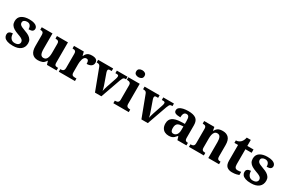

<svg xmlns="http://www.w3.org/2000/svg" viewBox="139 -2095 5122 3431"><g transform="rotate(30 2700.5 -380.0)"><path d="M231 10Q159 10 114.5 -5.5Q70 -21 50 -47.5Q30 -74 30 -107Q30 -140 46 -156Q62 -172 84 -177.5Q106 -183 123 -183Q123 -121 152.5 -85Q182 -49 231 -49Q283 -49 306.5 -69Q330 -89 330 -117Q330 -139 319 -155.5Q308 -172 281 -186.5Q254 -201 207 -217Q153 -236 116 -258.5Q79 -281 59.5 -312.5Q40 -344 40 -389Q40 -469 99 -508.5Q158 -548 255 -548Q318 -548 356.5 -534.5Q395 -521 412.5 -499.5Q430 -478 430 -455Q430 -421 406.5 -403.5Q383 -386 328 -386Q328 -436 306 -463.5Q284 -491 240 -491Q208 -491 183.5 -475.5Q159 -460 159 -429Q159 -408 170.5 -392Q182 -376 212 -361Q242 -346 296 -327Q341 -312 375 -290.5Q409 -269 428.5 -238.5Q448 -208 448 -166Q448 -83 391.5 -36.5Q335 10 231 10Z M746 10Q668 10 626 -38.5Q584 -87 584 -188V-412Q584 -441 577 -456.5Q570 -472 555 -477.5Q540 -483 516 -483H514V-536H736V-216Q736 -173 742.5 -141.5Q749 -110 766 -92.5Q783 -75 812 -75Q844 -75 864 -93.5Q884 -112 893.5 -146.5Q903 -181 903 -227V-419Q903 -448 893 -461.5Q883 -475 867 -479Q851 -483 831 -483H828V-536H1055V-116Q1055 -87 1063.5 -73.5Q1072 -60 1087.5 -56.5Q1103 -53 1122 -53H1130V0H931L909 -71H904Q874 -19 833.5 -4.5Q793 10 746 10Z M1175 0V-53H1178Q1201 -53 1218 -58Q1235 -63 1245 -78.5Q1255 -94 1255 -125V-415Q1255 -445 1246 -459.5Q1237 -474 1221 -478.5Q1205 -483 1183 -483H1180V-536H1382L1402 -458H1407Q1420 -488 1437 -508Q1454 -528 1480.5 -538Q1507 -548 1548 -548Q1607 -548 1635 -527Q1663 -506 1663 -467Q1663 -421 1629.5 -395.5Q1596 -370 1536 -370Q1536 -398 1531.5 -416Q1527 -434 1516.5 -443.5Q1506 -453 1487 -453Q1461 -453 1445 -435Q1429 -417 1421 -390.5Q1413 -364 1410 -337Q1407 -310 1407 -293V-120Q1407 -91 1416 -76.5Q1425 -62 1441 -57.5Q1457 -53 1477 -53H1509V0Z M1758 -435Q1751 -454 1741 -464.5Q1731 -475 1715.5 -479Q1700 -483 1678 -483V-536H1988V-483H1946Q1931 -483 1922 -475Q1913 -467 1913 -451Q1913 -439 1916 -427Q1919 -415 1922 -407L1989 -218Q1997 -197 2004 -174.5Q2011 -152 2016.5 -131Q2022 -110 2025 -93Q2030 -117 2038 -147.5Q2046 -178 2053 -198L2121 -399Q2126 -413 2129 -427Q2132 -441 2132 -454Q2132 -471 2121 -477Q2110 -483 2093 -483H2064V-536H2284V-483H2264Q2251 -483 2240.5 -478Q2230 -473 2220.5 -457.5Q2211 -442 2199 -410L2054 0H1922Z M2301 0V-53H2313Q2328 -53 2344.5 -57.5Q2361 -62 2372.5 -76Q2384 -90 2384 -118V-422Q2384 -449 2372 -462Q2360 -475 2343.5 -479Q2327 -483 2313 -483H2301V-536H2536V-118Q2536 -90 2547.5 -76Q2559 -62 2576 -57.5Q2593 -53 2607 -53H2619V0ZM2455 -626Q2419 -626 2394.5 -643.5Q2370 -661 2370 -698Q2370 -736 2395 -753Q2420 -770 2456 -770Q2490 -770 2515.5 -753Q2541 -736 2541 -698Q2541 -661 2515.5 -643.5Q2490 -626 2455 -626Z M2716 -435Q2709 -454 2699 -464.5Q2689 -475 2673.5 -479Q2658 -483 2636 -483V-536H2946V-483H2904Q2889 -483 2880 -475Q2871 -467 2871 -451Q2871 -439 2874 -427Q2877 -415 2880 -407L2947 -218Q2955 -197 2962 -174.5Q2969 -152 2974.5 -131Q2980 -110 2983 -93Q2988 -117 2996 -147.5Q3004 -178 3011 -198L3079 -399Q3084 -413 3087 -427Q3090 -441 3090 -454Q3090 -471 3079 -477Q3068 -483 3051 -483H3022V-536H3242V-483H3222Q3209 -483 3198.5 -478Q3188 -473 3178.5 -457.5Q3169 -442 3157 -410L3012 0H2880Z M3444 10Q3400 10 3364.5 -7.5Q3329 -25 3308 -61.5Q3287 -98 3287 -153Q3287 -234 3343 -273Q3399 -312 3511 -316L3593 -319V-374Q3593 -408 3589 -433.5Q3585 -459 3572 -473.5Q3559 -488 3531 -488Q3506 -488 3491 -474Q3476 -460 3470 -435.5Q3464 -411 3464 -380Q3397 -380 3363 -395Q3329 -410 3329 -447Q3329 -484 3357 -506Q3385 -528 3432 -538.5Q3479 -549 3535 -549Q3640 -549 3692.5 -511Q3745 -473 3745 -379V-124Q3745 -97 3750.5 -81.5Q3756 -66 3769.5 -59.5Q3783 -53 3805 -53H3809V0H3623L3602 -69H3593Q3571 -42 3551.5 -24.5Q3532 -7 3507 1.5Q3482 10 3444 10ZM3499 -63Q3528 -63 3549 -78.5Q3570 -94 3581.5 -123Q3593 -152 3593 -191V-266L3548 -263Q3508 -261 3485 -247.5Q3462 -234 3452 -209.5Q3442 -185 3442 -149Q3442 -121 3448 -101.5Q3454 -82 3467 -72.5Q3480 -63 3499 -63Z M3861 0V-53H3863Q3886 -53 3903.5 -58Q3921 -63 3931 -77.5Q3941 -92 3941 -122V-418Q3941 -446 3932 -460Q3923 -474 3907 -478.5Q3891 -483 3869 -483H3866V-536H4076L4089 -465H4094Q4114 -503 4137.5 -520.5Q4161 -538 4188.5 -543.5Q4216 -549 4247 -549Q4324 -549 4368 -503Q4412 -457 4412 -356V-124Q4412 -93 4419.5 -78Q4427 -63 4442 -58Q4457 -53 4479 -53H4482V0H4260V-329Q4260 -394 4242 -429Q4224 -464 4180 -464Q4147 -464 4128 -442.5Q4109 -421 4101 -385.5Q4093 -350 4093 -309V-118Q4093 -90 4102 -76Q4111 -62 4127 -57.5Q4143 -53 4165 -53H4168V0Z M4751 10Q4684 10 4644 -25Q4604 -60 4604 -148V-468H4529V-519Q4561 -519 4586.5 -532Q4612 -545 4627 -561Q4642 -577 4654 -601.5Q4666 -626 4673 -660H4756V-536H4884V-468H4756V-158Q4756 -113 4771.5 -92Q4787 -71 4822 -71Q4842 -71 4859.5 -73.5Q4877 -76 4893 -80V-15Q4877 -8 4840.5 1Q4804 10 4751 10Z M5144 10Q5072 10 5027.5 -5.5Q4983 -21 4963 -47.5Q4943 -74 4943 -107Q4943 -140 4959 -156Q4975 -172 4997 -177.5Q5019 -183 5036 -183Q5036 -121 5065.5 -85Q5095 -49 5144 -49Q5196 -49 5219.5 -69Q5243 -89 5243 -117Q5243 -139 5232 -155.5Q5221 -172 5194 -186.5Q5167 -201 5120 -217Q5066 -236 5029 -258.5Q4992 -281 4972.5 -312.5Q4953 -344 4953 -389Q4953 -469 5012 -508.5Q5071 -548 5168 -548Q5231 -548 5269.5 -534.5Q5308 -521 5325.5 -499.5Q5343 -478 5343 -455Q5343 -421 5319.5 -403.5Q5296 -386 5241 -386Q5241 -436 5219 -463.5Q5197 -491 5153 -491Q5121 -491 5096.5 -475.5Q5072 -460 5072 -429Q5072 -408 5083.5 -392Q5095 -376 5125 -361Q5155 -346 5209 -327Q5254 -312 5288 -290.5Q5322 -269 5341.5 -238.5Q5361 -208 5361 -166Q5361 -83 5304.5 -36.5Q5248 10 5144 10Z"/></g></svg>

Font: Noto Serif Armenian
Style: Bold
Weight: 700
Version: Version 2.007